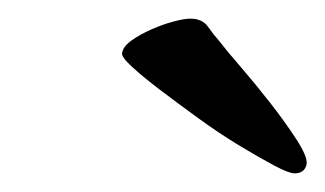

<svg xmlns="http://www.w3.org/2000/svg" viewBox="-20 -673 349 206"><path d="M111 -616Q112 -623 121 -629.5Q130 -636 142.5 -641.5Q155 -647 166.5 -650Q178 -653 184 -653Q197 -653 203 -644.5Q209 -636 216 -628Q222 -620 238 -601.5Q254 -583 270 -562.5Q286 -542 298 -523.5Q310 -505 309 -497Q307 -487 296 -487Q290 -487 274 -495.5Q258 -504 236.5 -517Q215 -530 193 -546Q171 -562 152.5 -576Q134 -590 122 -601Q110 -612 111 -616Z"/></svg>

Font: Gamine
Style: Bold Italic
Weight: 700
Designer: Tapiwanashe Sebastian Garikayi
Version: Version 1.000